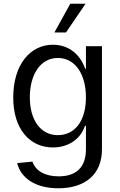

<svg xmlns="http://www.w3.org/2000/svg" viewBox="-20 -794 646 1030"><path d="M293 216C435 216 527 143 527 7V-546H441V-425H437C411 -500 351 -554 264 -554C142 -554 51 -447 51 -271C51 -101 140 -3 264 -3C344 -3 411 -45 436 -119H441V7C441 107 385 152 295 152C224 152 172 125 154 73L72 81C93 164 173 216 293 216ZM140 -272C140 -394 197 -483 290 -483C384 -483 441 -395 441 -272C441 -147 383 -69 290 -69C198 -69 140 -150 140 -272ZM272 -620H334L439 -774H357Z"/></svg>

Font: Wafeq
Style: Regular
Weight: 400
Designer: Rasmus Andersson & Azza Alameddine
Foundry: Google & TypeTogether
Version: Version 3.000;FEAKit 1.0